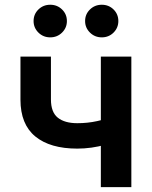

<svg xmlns="http://www.w3.org/2000/svg" viewBox="-20 -773 627 793"><path d="M299.3 -159.2Q187 -159.2 125.7 -209.5Q64.5 -259.8 64.5 -361.3V-539.1H190.4V-362.3Q190.4 -309.6 218.8 -286.9Q247.1 -264.2 299.3 -264.2Q341.8 -264.2 380.6 -272.7Q419.4 -281.2 461.9 -295.9V-190.9Q440.4 -182.1 413.8 -174.8Q387.2 -167.5 357.9 -163.3Q328.6 -159.2 299.3 -159.2ZM396.5 0V-539.1H522.5V0ZM400.4 -618.7Q371.6 -618.7 351.6 -638.4Q331.5 -658.2 331.5 -686Q331.5 -714.4 351.6 -733.9Q371.6 -753.4 400.4 -753.4Q429.2 -753.4 449 -733.9Q468.8 -714.4 468.8 -686Q468.8 -658.2 449 -638.4Q429.2 -618.7 400.4 -618.7ZM187.5 -618.7Q158.7 -618.7 138.7 -638.4Q118.7 -658.2 118.7 -686Q118.7 -714.4 138.7 -733.9Q158.7 -753.4 187.5 -753.4Q216.3 -753.4 236.3 -733.9Q256.3 -714.4 256.3 -686Q256.3 -658.2 236.3 -638.4Q216.3 -618.7 187.5 -618.7Z"/></svg>

Font: Inter 18pt SemiBold
Style: Regular
Weight: 600
Designer: Rasmus Andersson
Foundry: rsms
Version: Version 4.001;git-66647c0bb